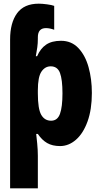

<svg xmlns="http://www.w3.org/2000/svg" viewBox="-20 -785 540 1045"><path d="M35 -570Q35 -661 73 -713Q111 -765 191 -765Q209 -765 235.5 -761.5Q262 -758 275 -753V-623Q251 -632 230 -632Q186 -632 186 -582V-574Q186 -549 183 -528Q180 -507 175 -479H182Q200 -521 231 -542Q262 -563 312 -563Q369 -563 406.5 -523.5Q444 -484 462 -419.5Q480 -355 480 -279Q480 -189 456.5 -124Q433 -59 393.5 -24.5Q354 10 307 10Q265 10 236.5 -6.5Q208 -23 186 -56H177Q179 -40 182.5 -4Q186 32 186 63V240H35ZM258 -128Q293 -128 306.5 -165.5Q320 -203 320 -277Q320 -352 306.5 -388Q293 -424 256 -424Q225 -424 205.5 -395Q186 -366 186 -293V-277Q186 -192 204.5 -160Q223 -128 258 -128Z"/></svg>

Font: Noto Sans Mono ExtraCondensed Black
Style: Regular
Weight: 900
Width: 2
Designer: Monotype Design Team
Foundry: Monotype Imaging Inc.
Version: Version 2.014